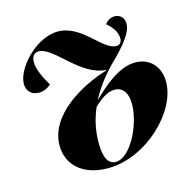

<svg xmlns="http://www.w3.org/2000/svg" viewBox="-84 -606 714 704"><g transform="rotate(-15 273.0 -254.0)"><path d="M233 -86C233 -134 243 -177 260 -216C286 -241 312 -260 340 -260C366 -260 388 -241 388 -193C388 -113 331 -3 277 -3C250 -3 233 -26 233 -86ZM24 -366C24 -339 42 -321 70 -321C91 -321 108 -332 116 -340C89 -385 80 -414 80 -434C80 -459 93 -468 107 -468C163 -468 233 -343 329 -338V-336C234 -308 92 -231 92 -114C92 -42 146 12 243 12C388 12 530 -126 530 -239C530 -300 491 -337 438 -337C377 -337 315 -283 272 -240H271C298 -292 335 -335 373 -371C426 -425 445 -457 445 -483C445 -506 429 -520 409 -520C391 -520 378 -508 372 -500C395 -481 409 -459 409 -437C409 -421 401 -413 388 -413C336 -413 284 -520 194 -520C110 -520 24 -425 24 -366Z"/></g></svg>

Font: Nyght Serif Bold Italic
Style: Regular
Weight: 700
Italic angle: -16°
Designer: Maksym Kobuzan
Version: Version 0.410;Glyphs 3.1.2 (3151)